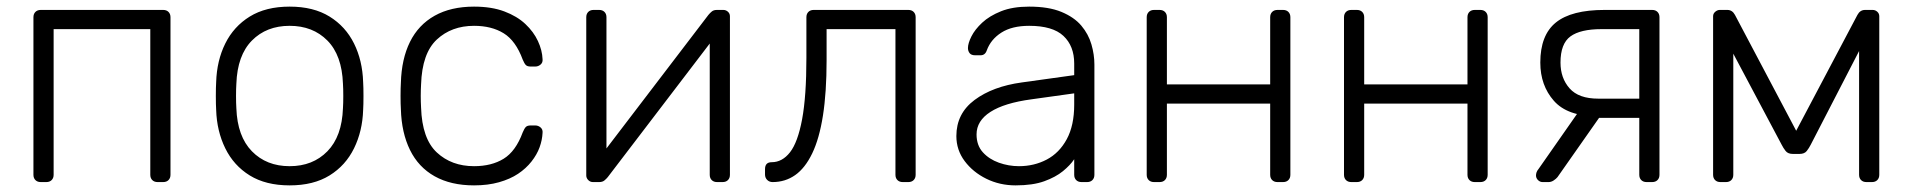

<svg xmlns="http://www.w3.org/2000/svg" viewBox="-20 -550 5778 580"><path d="M103 0Q93 0 87 -6Q81 -12 81 -22V-498Q81 -508 87 -514Q93 -520 103 -520H473Q483 -520 489 -514Q495 -508 495 -498V-22Q495 -12 489 -6Q483 0 473 0H456Q446 0 440 -6Q434 -12 434 -22V-462H142V-22Q142 -12 136 -6Q130 0 120 0Z M855 10Q783 10 734.5 -20Q686 -50 660.5 -102Q635 -154 633 -218Q632 -233 632 -260Q632 -287 633 -302Q635 -367 660.5 -418.5Q686 -470 734.5 -500Q783 -530 855 -530Q927 -530 975.5 -500Q1024 -470 1049.5 -418.5Q1075 -367 1077 -302Q1078 -287 1078 -260Q1078 -233 1077 -218Q1075 -154 1049.5 -102Q1024 -50 975.5 -20Q927 10 855 10ZM855 -48Q925 -48 969 -93Q1013 -138 1016 -223Q1017 -238 1017 -260Q1017 -282 1016 -297Q1013 -383 969 -427.5Q925 -472 855 -472Q785 -472 741 -427.5Q697 -383 694 -297Q693 -282 693 -260Q693 -238 694 -223Q697 -138 741 -93Q785 -48 855 -48Z M1412 10Q1342 10 1293 -17.5Q1244 -45 1218.5 -97Q1193 -149 1191 -220Q1190 -235 1190 -260Q1190 -285 1191 -300Q1193 -372 1218.5 -423.5Q1244 -475 1293 -502.5Q1342 -530 1412 -530Q1465 -530 1503.5 -515.5Q1542 -501 1567 -477.5Q1592 -454 1605 -426Q1618 -398 1619 -371Q1620 -361 1613 -355Q1606 -349 1597 -349H1583Q1573 -349 1568.5 -353.5Q1564 -358 1559 -370Q1538 -427 1501.5 -449.5Q1465 -472 1412 -472Q1344 -472 1299.5 -430.5Q1255 -389 1252 -295Q1250 -260 1252 -225Q1255 -131 1299.5 -89.5Q1344 -48 1412 -48Q1465 -48 1501.5 -70.5Q1538 -93 1559 -150Q1564 -162 1568.5 -166.5Q1573 -171 1583 -171H1597Q1606 -171 1613 -165Q1620 -159 1619 -149Q1618 -127 1610 -105Q1602 -83 1585.5 -62Q1569 -41 1545 -25Q1521 -9 1487.5 0.5Q1454 10 1412 10Z M1771 0Q1763 0 1757 -6Q1751 -12 1751 -20V-498Q1751 -508 1757 -514Q1763 -520 1773 -520H1790Q1800 -520 1806 -514Q1812 -508 1812 -498V-49L1794 -78L2120 -505Q2125 -511 2130.5 -515.5Q2136 -520 2146 -520H2165Q2173 -520 2179 -514.5Q2185 -509 2185 -501V-22Q2185 -12 2179 -6Q2173 0 2163 0H2146Q2136 0 2130 -6Q2124 -12 2124 -22V-441L2145 -446L1816 -15Q1812 -10 1806 -5Q1800 0 1790 0Z M2314 0Q2304 0 2297.5 -6.5Q2291 -13 2291 -23V-39Q2291 -60 2311 -60Q2343 -60 2366.5 -90Q2390 -120 2403 -189.5Q2416 -259 2416 -375V-498Q2416 -508 2422 -514Q2428 -520 2438 -520H2724Q2734 -520 2740 -514Q2746 -508 2746 -498V-22Q2746 -12 2740 -6Q2734 0 2724 0H2707Q2697 0 2691 -6Q2685 -12 2685 -22V-462H2477V-368Q2477 -271 2466 -201Q2455 -131 2433.5 -86.5Q2412 -42 2382 -21Q2352 0 2314 0Z M3048 10Q3000 10 2959.5 -10Q2919 -30 2894 -63.5Q2869 -97 2869 -139Q2869 -207 2924 -248Q2979 -289 3067 -301L3225 -323V-358Q3225 -411 3192.5 -441.5Q3160 -472 3089 -472Q3037 -472 3005 -451.5Q2973 -431 2961 -398Q2956 -383 2942 -383H2926Q2914 -383 2909 -389.5Q2904 -396 2904 -405Q2904 -419 2914.5 -440Q2925 -461 2947 -481.5Q2969 -502 3004 -516Q3039 -530 3089 -530Q3148 -530 3186.5 -514Q3225 -498 3246.5 -472.5Q3268 -447 3277 -416Q3286 -385 3286 -355V-22Q3286 -12 3280 -6Q3274 0 3264 0H3247Q3237 0 3231 -6Q3225 -12 3225 -22V-69Q3213 -51 3191 -33Q3169 -15 3134.5 -2.5Q3100 10 3048 10ZM3058 -48Q3104 -48 3142 -68Q3180 -88 3202.5 -129.5Q3225 -171 3225 -234V-268L3096 -250Q3014 -239 2972 -212Q2930 -185 2930 -144Q2930 -111 2949 -90Q2968 -69 2997.5 -58.5Q3027 -48 3058 -48Z M3466 0Q3456 0 3450 -6Q3444 -12 3444 -22V-498Q3444 -508 3450 -514Q3456 -520 3466 -520H3483Q3493 -520 3499 -514Q3505 -508 3505 -498V-295H3817V-498Q3817 -508 3823 -514Q3829 -520 3839 -520H3856Q3866 -520 3872 -514Q3878 -508 3878 -498V-22Q3878 -12 3872 -6Q3866 0 3856 0H3839Q3829 0 3823 -6Q3817 -12 3817 -22V-237H3505V-22Q3505 -12 3499 -6Q3493 0 3483 0Z M4062 0Q4052 0 4046 -6Q4040 -12 4040 -22V-498Q4040 -508 4046 -514Q4052 -520 4062 -520H4079Q4089 -520 4095 -514Q4101 -508 4101 -498V-295H4413V-498Q4413 -508 4419 -514Q4425 -520 4435 -520H4452Q4462 -520 4468 -514Q4474 -508 4474 -498V-22Q4474 -12 4468 -6Q4462 0 4452 0H4435Q4425 0 4419 -6Q4413 -12 4413 -22V-237H4101V-22Q4101 -12 4095 -6Q4089 0 4079 0Z M4954 0Q4944 0 4938 -6Q4932 -12 4932 -22V-194H4804V-199Q4715 -199 4674 -245.5Q4633 -292 4633 -361Q4633 -444 4680 -482Q4727 -520 4827 -520H4971Q4981 -520 4987 -514Q4993 -508 4993 -498V-22Q4993 -12 4987 -6Q4981 0 4971 0ZM4640 0Q4632 0 4626 -6Q4620 -12 4620 -20Q4620 -24 4621.5 -29Q4623 -34 4628 -40L4751 -216H4826L4685 -15Q4681 -10 4673.5 -5Q4666 0 4658 0ZM4808 -252H4932V-462H4818Q4754 -462 4724 -440Q4694 -418 4694 -361Q4694 -314 4721.5 -283Q4749 -252 4808 -252Z M5177 0Q5167 0 5161 -6Q5155 -12 5155 -22V-501Q5155 -509 5161.5 -514.5Q5168 -520 5175 -520H5198Q5213 -520 5221 -505L5406 -155L5591 -505Q5599 -520 5614 -520H5637Q5645 -520 5651 -514.5Q5657 -509 5657 -501V-22Q5657 -12 5651 -6Q5645 0 5635 0H5618Q5608 0 5602 -6Q5596 -12 5596 -22V-452H5625L5450 -113Q5445 -103 5438 -94Q5431 -85 5416 -85H5396Q5381 -85 5374 -94Q5367 -103 5362 -113L5192 -433H5216V-22Q5216 -12 5210 -6Q5204 0 5194 0Z"/></svg>

Font: Rubik Light
Style: Regular
Weight: 300
Designer: Hubert and Fischer
Foundry: Hubert and Fischer
Version: Version 2.300;gftools[0.9.30]